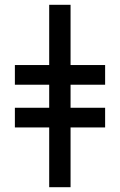

<svg xmlns="http://www.w3.org/2000/svg" viewBox="-20 -780 499 800"><path d="M185 0V-249H42V-331H185V-427H42V-509H185V-760H274V-509H418V-427H274V-331H418V-249H274V0Z"/></svg>

Font: Noto Serif ExtraCondensed Black
Style: Regular
Weight: 900
Width: 2
Designer: Monotype Design Team
Foundry: Monotype Imaging Inc.
Version: Version 2.015; ttfautohint (v1.8.4.7-5d5b)